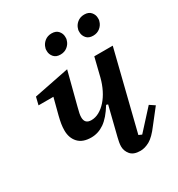

<svg xmlns="http://www.w3.org/2000/svg" viewBox="-176 -845 904 973"><g transform="rotate(-30 276.5 -358.5)"><path d="M363 12Q323 12 305.5 -9Q288 -30 288 -56Q288 -67 290.5 -81Q293 -95 296 -106L338 -274L328 -277Q293 -220 257.5 -195.5Q222 -171 181 -171Q131 -171 105.5 -198.5Q80 -226 80 -270Q80 -289 83 -307.5Q86 -326 92 -350L117 -446H30L41 -491L247 -532L198 -343Q192 -320 189.5 -308Q187 -296 187 -285Q187 -247 225 -247Q249 -247 271.5 -259.5Q294 -272 313.5 -294Q333 -316 348 -346Q363 -376 372 -411L399 -520H507L393 -63L411 -55L515 -169L545 -149L480 -66Q445 -19 417 -3.5Q389 12 363 12ZM256 -613Q230 -613 217 -628.5Q204 -644 204 -662Q204 -667 204 -671.5Q204 -676 206 -681Q211 -701 228 -715Q245 -729 269 -729Q295 -729 308 -713.5Q321 -698 321 -680Q321 -675 321 -670.5Q321 -666 319 -661Q314 -641 297 -627Q280 -613 256 -613ZM447 -613Q421 -613 408 -628.5Q395 -644 395 -662Q395 -667 395 -671.5Q395 -676 397 -681Q402 -701 419 -715Q436 -729 460 -729Q486 -729 499 -713.5Q512 -698 512 -680Q512 -675 512 -670.5Q512 -666 510 -661Q505 -641 488 -627Q471 -613 447 -613Z"/></g></svg>

Font: IBM Plex Serif Medm
Style: Italic
Weight: 500
Italic angle: -14°
Designer: Mike Abbink, Paul van der Laan, Pieter van Rosmalen
Foundry: Bold Monday
Version: Version 3.001